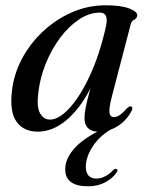

<svg xmlns="http://www.w3.org/2000/svg" viewBox="-20 -476 548 708"><path d="M393 -122Q381 -75.5 383.8 -59.8Q386.5 -44 400 -44Q409.5 -44 420.5 -51Q431.5 -58 448 -76.5Q458 -86 464 -83.5Q472 -80 463.5 -63.5Q435.5 -15 386.5 2.5Q343 29.5 319.8 67.2Q296.5 105 296.5 138.5Q296.5 182.5 336 182.5Q351.5 182.5 368 174Q384.5 165.5 396 152.5Q403.5 145 409 147Q417.5 149.5 409.5 160.5Q397 180 369.2 195.5Q341.5 211 305.5 211Q220.5 211 220.5 148.5Q220.5 112.5 249.2 77Q278 41.5 339 9.5Q291.5 7 291.5 -42Q291.5 -57.5 296.5 -82.2Q301.5 -107 313.5 -150Q274.5 -74.5 224.5 -32.5Q174.5 9.5 118.5 9.5Q68 9.5 41.5 -26.5Q15 -62.5 24 -140Q30.5 -201 60.2 -257.8Q90 -314.5 137.5 -359.2Q185 -404 244.5 -430.2Q304 -456.5 369.5 -456.5Q425.5 -456.5 456 -445Q486.5 -433.5 486 -419.5Q485 -408 475 -403.2Q465 -398.5 462 -386.5ZM121.5 -136Q114.5 -81.5 127.8 -58.2Q141 -35 164 -35Q198 -35 237.5 -78.8Q277 -122.5 312.8 -200.2Q348.5 -278 371 -380Q381.5 -429.5 348.5 -429.5Q309.5 -429.5 271.8 -404.5Q234 -379.5 202.2 -337.2Q170.5 -295 149.2 -242.8Q128 -190.5 121.5 -136Z"/></svg>

Font: Fraunces 72pt
Style: Italic
Weight: 400
Italic angle: -16°
Version: Version 1.000;[b76b70a41]